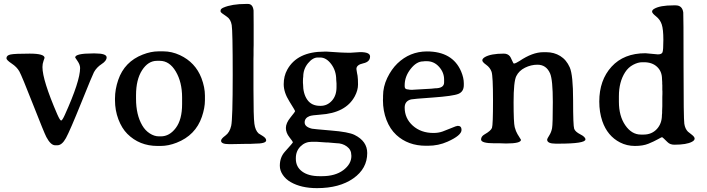

<svg xmlns="http://www.w3.org/2000/svg" viewBox="-20 -742 3644 989"><path d="M275.4 6.3H264.2Q241.2 6.3 218.8 -36.1Q207.5 -57.6 149.9 -204.6Q92.3 -351.6 79.6 -374.3Q66.9 -397 40 -414.8Q13.2 -432.6 13.2 -441.9Q13.2 -457 34.7 -461.4Q56.2 -465.8 132.8 -465.8Q209.5 -465.8 209.5 -443.8Q209.5 -442.4 204.1 -428Q198.7 -413.6 198.7 -396.5Q198.7 -329.6 274.9 -153.3Q289.1 -121.1 294.9 -121.1Q300.8 -121.1 314 -150.4Q392.6 -324.2 392.6 -391.6Q392.6 -408.2 379.9 -426.8Q367.2 -445.3 367.2 -445.8Q367.2 -466.8 458 -466.8H469.7Q529.3 -466.8 529.3 -446.3Q529.3 -428.7 503.4 -411.9Q477.5 -395 463.9 -370.1Q457.5 -358.9 398.9 -213.6Q340.3 -68.4 319.8 -31Q299.3 6.3 275.4 6.3Z M680.7 -251.5V-233.4Q680.7 -150.4 712.9 -95.7Q728 -69.8 751.5 -54.7Q774.9 -39.6 798.8 -39.6H808.6Q853 -39.6 885.5 -82.8Q918 -126 918 -205.6V-240.2Q918 -318.8 885.5 -373.8Q853 -428.7 803.2 -428.7H788.1Q743.2 -428.7 711.9 -380.4Q680.7 -332 680.7 -251.5ZM1035.6 -249.5V-225.1Q1035.6 -186.5 1020 -140.6Q987.3 -44.9 889.6 -6.8Q847.2 9.8 807.6 9.8H791.5Q698.2 9.8 635.7 -52.7Q607.4 -81.1 589.8 -127.4Q572.3 -173.8 572.3 -226.1V-234.4Q572.3 -281.7 588.9 -330.1Q621.1 -424.3 715.3 -460.9Q757.8 -477.5 796.9 -477.5H821.3Q864.7 -477.5 906.7 -458Q986.3 -420.9 1017.6 -339.8Q1035.6 -292 1035.6 -249.5Z M1118.7 -17.1Q1118.7 -27.3 1140.9 -43.5Q1163.1 -59.6 1170.9 -94Q1178.7 -128.4 1178.7 -355.5Q1178.7 -582.5 1173.6 -612.8Q1168.5 -643.1 1148.4 -656.2Q1116.2 -677.2 1116.2 -682.1V-688Q1116.2 -696.3 1130.4 -702.6Q1174.3 -721.7 1247.6 -721.7H1257.3Q1282.2 -721.7 1286.1 -688Q1286.6 -683.6 1286.6 -614.3V-509.3L1286.1 -489.3V-458.5L1285.6 -438.5Q1285.6 -438.5 1285.6 -283.7Q1285.6 -139.2 1290.3 -104.7Q1294.9 -70.3 1312 -54.7Q1314 -53.2 1332.5 -42Q1351.1 -30.8 1351.1 -19Q1351.1 -2 1290.5 -2L1270.5 -1H1250.5L1170.4 0.5H1160.2Q1118.7 0.5 1118.7 -17.1Z M1629.4 -445.8H1616.7Q1590.8 -445.8 1566.4 -416Q1542 -386.2 1542 -346.7L1541 -338.9L1540.5 -326.7V-314L1541 -310.1Q1541 -259.3 1563 -228Q1585 -196.8 1628.4 -196.8H1631.8Q1665.5 -196.8 1689.5 -223.1Q1713.4 -249.5 1713.4 -293V-312Q1711.9 -323.7 1711.9 -331.1Q1711.9 -377.4 1686.3 -411.6Q1660.6 -445.8 1629.4 -445.8ZM1585.9 -11.7Q1551.8 -11.7 1527.8 12.2Q1503.9 36.1 1503.9 72.3V76.2Q1503.9 117.7 1536.6 141.6Q1569.3 165.5 1626 165.5H1638.7Q1707 165.5 1748.5 134.3Q1790 103 1790 61L1789.6 57.1Q1789.6 29.3 1766.6 12.5Q1743.7 -4.4 1712.4 -4.4Q1692.9 -6.8 1684.1 -6.8L1667.5 -8.3H1659.2L1629.9 -10.3L1609.9 -11.7ZM1886.2 -451.2Q1886.2 -423.3 1851.1 -415.8Q1815.9 -408.2 1815.9 -386.7L1817.4 -376.5L1819.3 -364.7L1821.8 -352.1Q1824.2 -335.9 1824.2 -306.6Q1824.2 -277.3 1807.6 -246.1Q1761.2 -159.7 1628.9 -151.4Q1586.4 -148.4 1574.7 -144Q1549.3 -134.3 1549.3 -111.3Q1549.3 -88.4 1586.9 -79.1Q1592.3 -77.6 1684.1 -69.8Q1775.9 -62.5 1806.6 -46.9Q1871.6 -14.6 1871.6 46.4Q1871.6 126.5 1800 176.8Q1728.5 227.1 1612.8 227.1Q1531.2 227.1 1477.1 195.8Q1452.1 181.6 1436.8 158.9Q1421.4 136.2 1421.4 111.8Q1421.4 68.4 1447.3 39.6Q1488.8 -6.3 1488.8 -9.3Q1488.8 -12.2 1470.7 -35.2Q1452.6 -58.1 1452.6 -83Q1452.6 -107.9 1476.3 -137Q1500 -166 1500 -169.4Q1500 -172.9 1470.7 -219.5Q1441.4 -266.1 1441.4 -308.1Q1441.4 -350.1 1459.5 -382.8Q1510.7 -476.1 1650.4 -476.1H1664.6L1732.4 -471.7L1757.3 -470.7Q1770 -470.2 1783.2 -470.2L1835 -473.6Q1886.2 -473.6 1886.2 -451.2Z M2267.6 -317.4V-332.5Q2267.6 -368.7 2241.7 -397.7Q2215.8 -426.8 2178.2 -426.8H2168.9Q2162.1 -425.8 2159.7 -425.8Q2125.5 -425.8 2095 -386.7Q2064.5 -347.7 2064.5 -303.2V-296.9Q2064.5 -281.2 2083 -281.2Q2090.3 -279.8 2090.8 -279.8L2102.1 -279.3H2105L2108.4 -279.8L2202.6 -285.2L2220.2 -287.1Q2267.6 -287.1 2267.6 -317.4ZM2064.5 -188Q2064.5 -132.3 2106.4 -94.7Q2148.4 -57.1 2212.9 -57.1Q2238.8 -57.1 2260 -64.7Q2281.2 -72.3 2306.4 -83Q2331.5 -93.8 2337.9 -93.8Q2357.4 -93.8 2357.4 -72.8Q2357.4 -44.4 2285.2 -12.2Q2238.3 8.8 2184.6 8.8H2173.8Q2082 8.8 2021.5 -46.9Q1988.8 -77.1 1970.7 -124.3Q1952.6 -171.4 1952.6 -225.6L1953.1 -236.8V-248Q1953.1 -294.9 1974.6 -340.3Q1996.6 -385.7 2026.9 -415Q2090.8 -476.6 2178.7 -477.1Q2311.5 -477.1 2355.5 -373.5Q2369.1 -340.8 2369.1 -313.5V-303.7Q2369.1 -270 2341.3 -258.5Q2313.5 -247.1 2210 -239.7Q2106.4 -232.4 2097.7 -230Q2064.5 -221.7 2064.5 -188Z M2526.9 -3.9Q2458 -3.9 2458 -23.4Q2458 -39.6 2476.1 -49.8Q2508.8 -68.4 2514.2 -83.3Q2519.5 -98.1 2519.5 -224.4Q2519.5 -350.6 2512 -372.3Q2504.4 -394 2484.4 -408.2Q2464.4 -422.4 2464.4 -431.2Q2464.4 -439.9 2477.5 -447.8Q2508.3 -465.8 2575.2 -465.8Q2595.2 -465.8 2606.4 -452.1Q2610.4 -447.3 2617.4 -430.9Q2624.5 -414.6 2627 -414.6Q2636.2 -415 2655.8 -427.7Q2723.1 -473.1 2777.8 -473.1H2778.8H2794.4Q2834 -473.1 2865.7 -453.6Q2897.5 -434.1 2914.8 -395Q2932.1 -356 2932.1 -224.9Q2932.1 -93.8 2937.7 -78.4Q2943.4 -63 2969.5 -49.8Q2995.6 -36.6 2995.6 -23.9Q2995.6 -2 2856.9 -2H2842.3Q2798.3 -2 2798.3 -22.9Q2798.3 -27.3 2809.1 -44.2Q2819.8 -61 2823.7 -81.5Q2827.6 -102.1 2827.6 -216.6Q2827.6 -331.1 2813.5 -363.8Q2793.9 -408.7 2748.5 -408.7Q2715.3 -408.7 2684.3 -393.3Q2653.3 -377.9 2639.4 -349.9Q2625.5 -321.8 2625.5 -215.6Q2625.5 -109.4 2631.3 -87.2Q2637.2 -64.9 2645.5 -51.3L2663.6 -22Q2663.6 -2.9 2586.9 -2.9L2557.1 -3.9Z M3390.1 -334.5Q3390.1 -374 3364.7 -397.7Q3339.4 -421.4 3297.4 -421.4H3288.1Q3266.1 -421.4 3241.2 -408.2Q3216.3 -395 3200.2 -370.1Q3168 -320.3 3168 -246.6V-217.8Q3168 -144.5 3200.9 -96.7Q3233.9 -48.8 3281.2 -48.8H3295.4Q3336.9 -48.8 3363.3 -77.1Q3389.6 -105.5 3389.6 -149.4L3390.6 -159.7V-169.9L3391.6 -195.3Q3391.6 -218.8 3391.6 -242.2L3392.1 -257.8V-272.9L3391.6 -278.3V-304.2L3391.1 -309.1V-319.3Q3390.1 -329.1 3390.1 -334.5ZM3350.1 -696.8Q3380.4 -714.4 3448.7 -714.4H3460.4Q3494.6 -714.4 3499.5 -677.7Q3501 -666.5 3501 -398.7Q3501 -130.9 3504.9 -104.7Q3508.8 -78.6 3523.4 -64Q3526.4 -61 3542.2 -49.1Q3558.1 -37.1 3558.1 -28.1Q3558.1 -19 3544.4 -11.7Q3516.6 3.4 3453.6 3.4Q3431.6 3.4 3418.5 -9.8Q3392.6 -35.6 3390.4 -35.6Q3388.2 -35.6 3368.2 -24.4Q3348.1 -13.2 3320.1 -1.7Q3292 9.8 3250.5 9.8Q3209 9.8 3173.8 -8.3Q3108.9 -41.5 3082.5 -118.2Q3066.9 -164.1 3066.9 -218.8Q3066.9 -329.1 3130.1 -398.4Q3193.4 -467.8 3304.7 -467.8L3368.7 -461.9Q3388.2 -461.9 3392.6 -472.7Q3397 -483.4 3397 -537.1Q3397 -590.8 3388.7 -616Q3380.4 -641.1 3359.6 -657.5Q3338.9 -673.8 3338.9 -682.1Q3338.9 -690.4 3350.1 -696.8Z"/></svg>

Font: Averia Serif Libre
Style: Regular
Weight: 400
Version: Version 1.002